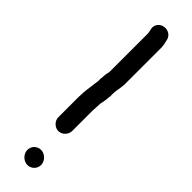

<svg xmlns="http://www.w3.org/2000/svg" viewBox="-235 -692 649 649"><g transform="rotate(45 90.0 -367.0)"><path d="M116 -226V-322C116 -329.3 118 -352.5 118 -360C119.3 -364.7 120.7 -371.7 122 -381L123 -391C124.3 -398.3 124.7 -405.3 124 -412C124 -429.9 130 -446.2 130 -466V-638C130 -650.4 126.7 -662.1 124 -673C115.3 -701.1 76.3 -702.7 63.5 -679C55.4 -664.1 64 -653.5 64 -638V-457C61.8 -448.2 60 -439.1 60 -429C58.7 -422.3 58.3 -415.7 59 -409C59 -406.3 58.7 -404 58 -402C55.1 -378.6 50 -350.2 50 -322V-226C50 -208.8 65.8 -193 83 -193C100.2 -193 116 -208.8 116 -226ZM54 -74C54 -55.3 71.3 -38 90 -38C108.5 -38 123 -52.5 123 -71C123 -89.7 105.7 -107 87 -107C68.5 -107 54 -92.5 54 -74Z"/></g></svg>

Font: HoneyBee
Style: Reg
Weight: 400
Foundry: Cannot Into Space Fonts
Version: Version 0.89